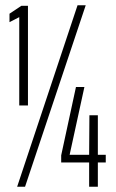

<svg xmlns="http://www.w3.org/2000/svg" viewBox="-20 -708 440 728"><path d="M53 -308V-643L16 -624V-656L61 -686H86V-308ZM45 0 274 -688H305L75 0ZM318 0V-92H212V-119L268 -378H300L244 -121H318L319 -271H351V-121H381V-92H351V0Z"/></svg>

Font: Saira UltraCondensed ExtraLight
Style: Regular
Weight: 250
Width: 1
Designer: Hector Gatti with collaboration of the Omnibus-Type team
Foundry: Omnibus-Type
Version: Version 1.101